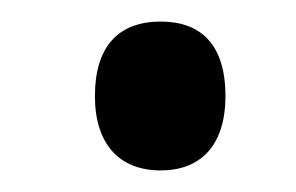

<svg xmlns="http://www.w3.org/2000/svg" viewBox="-20 -437 274 178"><path d="M68 -348C68 -303 91 -279 129 -279C165 -279 189 -301 189 -348C189 -396 166 -417 129 -417C89 -417 68 -393 68 -348Z"/></svg>

Font: Noto Sans Devanagari ExtraCondensed Medium
Style: Regular
Weight: 500
Width: 2
Designer: Jelle Bosma - Monotype Design Team
Foundry: Monotype Imaging Inc.
Version: Version 2.004